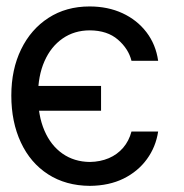

<svg xmlns="http://www.w3.org/2000/svg" viewBox="-20 -573 580 604"><path d="M297.9 -302.7V-224.6H30.3V-302.7ZM477.5 -381.8H393.6Q384.3 -419.4 351.1 -448.2Q317.9 -477.1 262.7 -477.5Q213.9 -477.5 177 -451.9Q140.1 -426.3 119.9 -380.4Q99.6 -334.5 99.6 -272.5Q99.6 -209.5 119.6 -162.6Q139.6 -115.7 176.5 -89.8Q213.4 -64 262.7 -63.5Q295.4 -64 322.3 -75.4Q349.1 -86.9 367.4 -108.2Q385.7 -129.4 393.6 -159.2H477.5Q470.2 -110.8 442.1 -72.3Q414.1 -33.7 368.7 -11.2Q323.2 11.2 262.7 11.7Q187 11.2 131.3 -24.7Q75.7 -60.5 45.7 -124.8Q15.6 -189 15.6 -272.5Q15.6 -354.5 46.4 -417.7Q77.1 -481 132.6 -516.8Q188 -552.7 261.7 -552.7Q319.3 -552.7 365.2 -531.5Q411.1 -510.3 440.7 -471.7Q470.2 -433.1 477.5 -381.8Z"/></svg>

Font: Inter V
Style: 
Weight: 400
Designer: Rasmus Andersson
Foundry: rsms
Version: Version 4.000;git-a3f224843